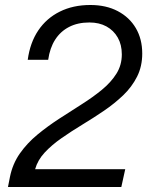

<svg xmlns="http://www.w3.org/2000/svg" viewBox="-20 -749 597 769"><path d="M11.9 0 20 -41Q30.6 -93.1 59.6 -134.4Q88.7 -175.7 129.7 -209.6Q170.7 -243.4 216.6 -273.2Q262.4 -303 307 -331.2Q351.6 -359.4 387.9 -389.2Q424.3 -419 446.1 -453.6Q467.9 -488.1 467.9 -531.1Q467.9 -570.1 451.6 -598.6Q435.4 -627.1 406.4 -643.1Q377.4 -659 338.1 -659Q291.3 -659 256.7 -641.1Q222.1 -623.3 200.9 -590.1Q179.7 -557 173 -509.6H91.1Q100.4 -578.3 133.3 -627.1Q166.1 -675.9 219.4 -702.4Q272.7 -729 341.9 -729Q405 -729 451.7 -704.4Q498.4 -679.9 524.1 -636.2Q549.7 -592.6 549.7 -534.6Q549.7 -483.1 529 -442Q508.3 -400.9 473.4 -367.4Q438.4 -334 396.1 -305.2Q353.7 -276.4 309.9 -249.9Q266.1 -223.3 226.9 -196Q187.6 -168.7 159.3 -138.4Q131 -108 120.7 -71.4H481.6L465.9 0Z"/></svg>

Font: Mona Sans
Style: Italic
Weight: 200
Italic angle: -11.6951°
Designer: Deni Anggara
Foundry: GitHub
Version: Version 2.000